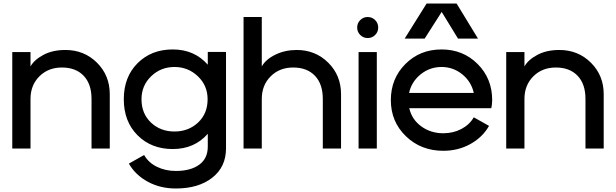

<svg xmlns="http://www.w3.org/2000/svg" viewBox="-20 -847 3513 1095"><path d="M50 -550H154V-468Q175 -506 227.5 -534Q280 -562 353 -562Q460 -562 533 -489.5Q606 -417 606 -310V0H502V-283Q502 -368 457 -415Q412 -462 333 -462Q255 -462 204.5 -411.5Q154 -361 154 -283V0H50Z M787 -281Q787 -199 841 -148Q895 -97 975 -97Q1055 -97 1109.5 -148Q1164 -199 1164 -281Q1164 -359 1108.5 -412Q1053 -465 975 -465Q897 -465 842 -412Q787 -359 787 -281ZM1165 -11V-84Q1089 3 965 3Q843 3 764.5 -75.5Q686 -154 686 -281Q686 -408 764.5 -486.5Q843 -565 965 -565Q1089 -565 1165 -478V-551H1269V-1Q1269 105 1190.5 166.5Q1112 228 983 228Q894 228 823 189.5Q752 151 715 86L802 37Q826 80 874.5 104Q923 128 983 128Q1067 128 1116 92.5Q1165 57 1165 -11Z M1369 -750H1473V-468Q1495 -508 1550 -535Q1605 -562 1672 -562Q1779 -562 1852 -489.5Q1925 -417 1925 -310V0H1821V-283Q1821 -368 1776 -415Q1731 -462 1652 -462Q1574 -462 1523.5 -411.5Q1473 -361 1473 -283V0H1369Z M2034.5 -647.5Q2017 -665 2017 -690Q2017 -715 2034.5 -732.5Q2052 -750 2077 -750Q2102 -750 2119.5 -732.5Q2137 -715 2137 -690Q2137 -665 2119.5 -647.5Q2102 -630 2077 -630Q2052 -630 2034.5 -647.5ZM2129 0H2025V-550H2129Z M2706 -627H2592L2499 -779L2402 -627H2288L2413 -827H2584ZM2682 -178 2769 -129Q2732 -64 2662.5 -25.5Q2593 13 2508 13Q2381 13 2295 -70Q2209 -153 2209 -276Q2209 -399 2292 -482Q2375 -565 2498 -565Q2621 -565 2704 -482Q2787 -399 2787 -276Q2787 -263 2785.5 -251.5Q2784 -240 2783 -235L2781 -230H2314Q2329 -165 2383 -126Q2437 -87 2508 -87Q2565 -87 2611.5 -111.5Q2658 -136 2682 -178ZM2313 -317H2682Q2668 -381 2616.5 -423Q2565 -465 2498 -465Q2431 -465 2379 -423Q2327 -381 2313 -317Z M2867 -550H2971V-468Q2992 -506 3044.5 -534Q3097 -562 3170 -562Q3277 -562 3350 -489.5Q3423 -417 3423 -310V0H3319V-283Q3319 -368 3274 -415Q3229 -462 3150 -462Q3072 -462 3021.5 -411.5Q2971 -361 2971 -283V0H2867Z"/></svg>

Font: Edgecutting Lite Medium
Style: Medium
Weight: 500
Designer: RandomMaerks (Nguyen Gia Bao)
Version: Version 1.0